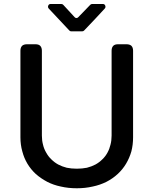

<svg xmlns="http://www.w3.org/2000/svg" viewBox="-20 -958 777 987"><path d="M240.2 -937.5H294.9Q301.8 -937.5 305.7 -932.6Q328.1 -908.2 363.3 -870.1Q367.2 -865.2 373 -865.2Q378.9 -865.2 382.8 -870.1Q409.2 -896.5 444.3 -933.6Q448.2 -937.5 454.1 -937.5H508.8Q517.6 -937.5 521 -929.2Q524.4 -920.9 518.6 -914.1Q463.9 -854.5 412.1 -800.8Q408.2 -796.9 402.3 -796.9H345.7Q339.8 -796.9 335.9 -801.8L230.5 -914.1Q224.6 -920.9 228 -929.2Q231.4 -937.5 240.2 -937.5ZM119.1 -730.5Q102.5 -730.5 93.8 -722.7Q85 -713.9 85 -697.3Q85 -548.8 85 -252Q85 -213.9 94.7 -179.7Q103.5 -145.5 121.1 -116.2Q138.7 -86.9 164.1 -63.5Q189.5 -41 222.7 -23.4Q254.9 -6.8 293 1Q331.1 9.8 375 9.8Q418 9.8 456.1 1Q494.1 -6.8 527.3 -23.4Q559.6 -40 585 -63.5Q610.4 -86.9 627.9 -116.2Q645.5 -145.5 655.3 -179.7Q664.1 -213.9 664.1 -252Q664.1 -400.4 664.1 -697.3Q664.1 -713.9 655.3 -722.7Q646.5 -730.5 629.9 -730.5Q616.2 -730.5 586.9 -730.5Q570.3 -730.5 562.5 -722.7Q553.7 -713.9 553.7 -697.3Q553.7 -551.8 553.7 -260.7Q553.7 -235.4 547.9 -213.9Q543 -192.4 532.2 -172.9Q521.5 -153.3 505.9 -138.7Q490.2 -123 470.7 -112.3Q450.2 -101.6 426.8 -95.7Q402.3 -90.8 375 -90.8Q346.7 -90.8 323.2 -95.7Q299.8 -101.6 279.3 -112.3Q259.8 -123 244.1 -138.7Q228.5 -153.3 217.8 -172.9Q206.1 -192.4 201.2 -213.9Q195.3 -235.4 195.3 -260.7Q195.3 -406.2 195.3 -697.3Q195.3 -713.9 186.5 -722.7Q178.7 -730.5 162.1 -730.5Q151.4 -730.5 140.6 -730.5Q129.9 -730.5 119.1 -730.5Z"/></svg>

Font: DeepSea
Style: Medium
Weight: 500
Designer: Stem
Version: Version 3.019;git-0a5106e0b